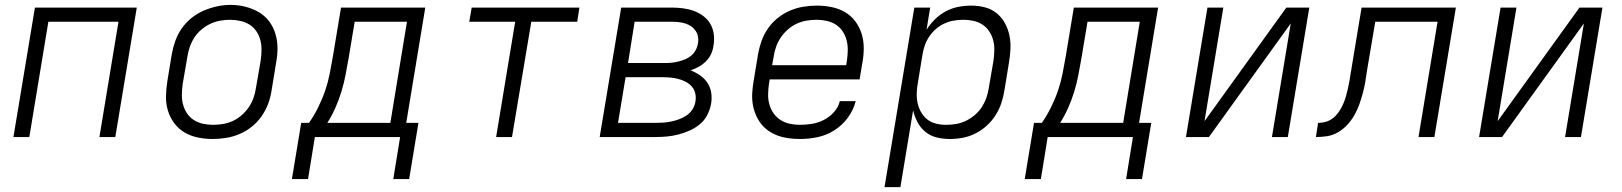

<svg xmlns="http://www.w3.org/2000/svg" viewBox="-20 -561 6640 786"><path d="M35 0 123 -530H540L452 0H387L465 -472H178L100 0Z M851 8Q820 8 790.5 2Q761 -4 736 -18.5Q711 -33 693.5 -56.5Q676 -80 667.5 -108Q659 -136 659.5 -166.5Q660 -197 665 -228L683 -338Q688 -366 697.5 -393Q707 -420 723.5 -444Q740 -468 763.5 -487Q787 -506 814 -517.5Q841 -529 868.5 -535Q896 -541 924 -541Q955 -541 984.5 -533.5Q1014 -526 1039 -511.5Q1064 -497 1081.5 -474Q1099 -451 1107.5 -422.5Q1116 -394 1116 -363.5Q1116 -333 1110 -302L1092 -192Q1088 -164 1078 -137Q1068 -110 1051.5 -86Q1035 -62 1011.5 -43Q988 -24 961 -12.5Q934 -1 906 3.5Q878 8 851 8ZM852 -50Q873 -50 893.5 -53.5Q914 -57 933.5 -66Q953 -75 970 -90Q987 -105 999 -123Q1011 -141 1018 -161Q1025 -181 1028 -202L1047 -312Q1050 -333 1050.5 -354.5Q1051 -376 1046 -396Q1041 -416 1029.5 -433Q1018 -450 1001 -460.5Q984 -471 963 -475.5Q942 -480 921 -480Q900 -480 879.5 -476Q859 -472 840 -463Q821 -454 804 -439.5Q787 -425 775.5 -407Q764 -389 757 -369Q750 -349 747 -328L728 -218Q725 -197 724.5 -175.5Q724 -154 729 -134.5Q734 -115 745 -98Q756 -81 773 -70Q790 -59 810.5 -54.5Q831 -50 852 -50Z M1590 172 1618 0H1269L1241 172H1175L1213 -58H1245Q1266 -88 1283 -122.5Q1300 -157 1311.5 -191Q1323 -225 1330 -260.5Q1337 -296 1343 -331L1376 -530H1721L1643 -58H1693L1655 172ZM1578 -58 1646 -472H1432L1407 -322Q1401 -288 1394.5 -254Q1388 -220 1378 -187Q1368 -154 1353.5 -121Q1339 -88 1320 -58Z M2011 0 2089 -472H1901L1911 -530H2352L2343 -472H2155L2076 0Z M2435 0 2523 -530H2730Q2753 -530 2776 -527Q2799 -524 2820 -516.5Q2841 -509 2859 -495.5Q2877 -482 2888 -463Q2899 -444 2902 -421Q2905 -398 2901 -375Q2899 -358 2891.5 -341Q2884 -324 2870.5 -310.5Q2857 -297 2841 -288Q2825 -279 2807 -273Q2828 -265 2846 -252.5Q2864 -240 2876 -222Q2888 -204 2891.5 -181.5Q2895 -159 2891 -136Q2887 -113 2875.5 -90.5Q2864 -68 2844.5 -52Q2825 -36 2802 -26Q2779 -16 2755.5 -10Q2732 -4 2708.5 -2Q2685 0 2661 0ZM2551 -303H2704Q2718 -303 2731.5 -304.5Q2745 -306 2758.5 -309.5Q2772 -313 2785.5 -318.5Q2799 -324 2810 -333.5Q2821 -343 2828 -356Q2835 -369 2837 -383Q2840 -397 2837.5 -410.5Q2835 -424 2827.5 -435Q2820 -446 2809 -453.5Q2798 -461 2785 -465Q2772 -469 2758 -470.5Q2744 -472 2730 -472H2578ZM2510 -58H2661Q2678 -58 2694.5 -59Q2711 -60 2727.5 -63.5Q2744 -67 2760.5 -73Q2777 -79 2791.5 -89Q2806 -99 2815.5 -114.5Q2825 -130 2827 -146Q2830 -163 2826 -179.5Q2822 -196 2811.5 -207.5Q2801 -219 2786.5 -226.5Q2772 -234 2756.5 -238Q2741 -242 2724 -243.5Q2707 -245 2690 -245H2541Z M3255 8Q3232 8 3209 5Q3186 2 3165 -5.5Q3144 -13 3126 -25.5Q3108 -38 3095 -55Q3082 -72 3073.5 -92.5Q3065 -113 3061.5 -135.5Q3058 -158 3059.5 -181.5Q3061 -205 3065 -228L3083 -338Q3088 -366 3097.5 -393Q3107 -420 3123.5 -444Q3140 -468 3163.5 -487Q3187 -506 3214 -517.5Q3241 -529 3269 -533.5Q3297 -538 3324 -538Q3355 -538 3384.5 -532Q3414 -526 3439 -511.5Q3464 -497 3481.5 -473.5Q3499 -450 3507.5 -422Q3516 -394 3516 -363.5Q3516 -333 3510 -302L3499 -236H3131L3128 -218Q3125 -197 3124.5 -175.5Q3124 -154 3129.5 -134Q3135 -114 3146.5 -97.5Q3158 -81 3175 -70Q3192 -59 3212.5 -54.5Q3233 -50 3255 -50Q3279 -50 3304 -54Q3329 -58 3352.5 -70Q3376 -82 3394 -102Q3412 -122 3418 -147H3483Q3474 -111 3451 -79.5Q3428 -48 3395.5 -27.5Q3363 -7 3327 0.5Q3291 8 3255 8ZM3141 -294H3444L3447 -312Q3450 -333 3450.5 -354.5Q3451 -376 3446 -395.5Q3441 -415 3430 -432Q3419 -449 3402 -460Q3385 -471 3364.5 -475.5Q3344 -480 3323 -480Q3302 -480 3281.5 -476.5Q3261 -473 3241.5 -464Q3222 -455 3205 -440Q3188 -425 3176 -407Q3164 -389 3157 -369Q3150 -349 3147 -328Z M3601 205 3723 -530H3788L3773 -439Q3787 -462 3807.5 -482Q3828 -502 3852.5 -515Q3877 -528 3903.5 -533Q3930 -538 3956 -538Q3985 -538 4012 -531Q4039 -524 4060 -507Q4081 -490 4094 -466Q4107 -442 4112.5 -415Q4118 -388 4116.5 -359.5Q4115 -331 4110 -302L4092 -192Q4088 -166 4079.5 -140Q4071 -114 4056 -90Q4041 -66 4019.5 -46.5Q3998 -27 3973 -14.5Q3948 -2 3921.5 3Q3895 8 3868 8Q3840 8 3814 1.5Q3788 -5 3768 -21.5Q3748 -38 3736 -61Q3724 -84 3718 -109L3666 205ZM3853 -50Q3874 -50 3894.5 -53.5Q3915 -57 3934.5 -66.5Q3954 -76 3971 -90.5Q3988 -105 3999.5 -123Q4011 -141 4018 -161Q4025 -181 4028 -202L4047 -312Q4050 -333 4050.5 -354.5Q4051 -376 4046 -395.5Q4041 -415 4030 -432Q4019 -449 4002.5 -460Q3986 -471 3965.5 -475.5Q3945 -480 3923 -480Q3923 -480 3923 -480Q3923 -480 3923 -480Q3903 -480 3883.5 -476.5Q3864 -473 3845.5 -464.5Q3827 -456 3811 -442Q3795 -428 3783.5 -410.5Q3772 -393 3765.5 -374Q3759 -355 3756 -335L3738 -225Q3734 -204 3733 -182.5Q3732 -161 3736 -141Q3740 -121 3750 -103Q3760 -85 3775.5 -72.5Q3791 -60 3811.5 -55Q3832 -50 3853 -50Z M4590 172 4618 0H4269L4241 172H4175L4213 -58H4245Q4266 -88 4283 -122.5Q4300 -157 4311.5 -191Q4323 -225 4330 -260.5Q4337 -296 4343 -331L4376 -530H4721L4643 -58H4693L4655 172ZM4578 -58 4646 -472H4432L4407 -322Q4401 -288 4394.5 -254Q4388 -220 4378 -187Q4368 -154 4353.5 -121Q4339 -88 4320 -58Z M4835 0 4923 -530H4988L4911 -65L5246 -530H5340L5252 0H5187L5264 -465L4929 0Z M5367 0 5376 -58Q5393 -58 5409.5 -63Q5426 -68 5439.5 -79.5Q5453 -91 5462.5 -105.5Q5472 -120 5479 -136Q5486 -152 5490.5 -168.5Q5495 -185 5498.5 -201Q5502 -217 5505 -233.5Q5508 -250 5510 -266Q5511 -271 5512 -275Q5513 -279 5513 -283L5554 -530H5940L5852 0H5787L5865 -472H5610L5576 -271Q5573 -248 5569 -225Q5565 -202 5559 -179.5Q5553 -157 5545 -134.5Q5537 -112 5525 -90.5Q5513 -69 5496 -50.5Q5479 -32 5457.5 -19.5Q5436 -7 5413 -3.5Q5390 0 5367 0Z M6035 0 6123 -530H6188L6111 -65L6446 -530H6540L6452 0H6387L6464 -465L6129 0Z"/></svg>

Font: Iosevka Curly LtExObl
Style: Regular
Weight: 300
Width: 7
Italic angle: -9°
Monospace: yes
Designer: Belleve Invis
Foundry: Belleve Invis
Version: Version 11.1.0; ttfautohint (v1.8.3)